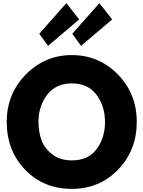

<svg xmlns="http://www.w3.org/2000/svg" viewBox="-20 -1192 917 1227"><path d="M231 -976 404 -1172 486 -1068 287 -899ZM442 -976 615 -1172 697 -1068 498 -899ZM23 -413Q23 -592 145 -716Q267 -840 439 -840Q612 -840 733 -716.5Q854 -593 854 -413Q854 -232 735 -108.5Q616 15 439 15Q258 15 140.5 -107.5Q23 -230 23 -413ZM226 -413Q226 -348 246 -294.5Q266 -241 316 -204Q366 -167 439 -167Q544 -167 597.5 -239Q651 -311 651 -413Q651 -514 596.5 -586.5Q542 -659 439 -659Q337 -659 281.5 -586.5Q226 -514 226 -413Z"/></svg>

Font: Hussar
Style: BoldWeb
Weight: 700
Foundry: Cannot Into Space Fonts
Version: Version 2.00